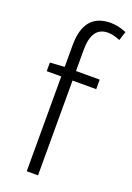

<svg xmlns="http://www.w3.org/2000/svg" viewBox="-154 -865 634 922"><g transform="rotate(20 163.0 -404.0)"><path d="M326.2 -790 311.5 -744.1Q277.3 -758.8 249 -758.8Q167 -758.8 167 -641.6V-533.2H288.1V-484.4H167V0H109.4V-484.4H35.2V-528.3L109.4 -533.2V-644.5Q109.4 -807.6 246.1 -807.6Q284.2 -807.6 326.2 -790Z"/></g></svg>

Font: Bpmf Zihi Sans Light
Style: Light
Weight: 300
Foundry: But Ko
Version: Version 1.320